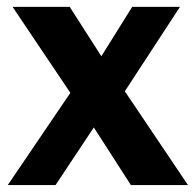

<svg xmlns="http://www.w3.org/2000/svg" viewBox="-20 -535 566 555"><path d="M2.4 0H140.6L292.2 -228.5H313L500.2 -515.1H362.1L224.9 -295.4H202.9ZM16.4 -515.1 208.5 -229.2H210.9L358.4 0H523.4L324 -296.1H321.8L181.6 -515.1Z"/></svg>

Font: Roboto Flex
Style: Regular
Weight: 400
Designer: Berlow after Robertson
Foundry: Google
Version: Version 3.200;gftools[0.9.32]